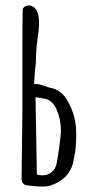

<svg xmlns="http://www.w3.org/2000/svg" viewBox="-20 -683 332 703"><path d="M59 -25 62 -275V-352V-500Q62 -598 63 -647Q63 -653 69.5 -658Q76 -663 86 -663Q94 -663 102 -658Q110 -653 114 -645Q123 -629 123 -598Q123 -576 116 -529Q113 -508 112 -483Q111 -458 111 -450Q109 -436 106.5 -405Q104 -374 106 -375Q121 -377 143 -368Q160 -362 163 -362Q207 -354 230 -309Q254 -265 258 -218Q259 -207 259 -186Q259 -136 250 -100Q240 -30 166 -4Q154 0 135 0Q121 0 104.5 -1.5Q88 -3 82 -4Q62 -5 59 -25ZM135 -41Q155 -41 169 -52.5Q183 -64 187 -83Q192 -106 198 -152Q200 -174 202 -187Q203 -193 203 -205Q203 -247 187 -282.5Q171 -318 141 -322Q120 -326 110 -327L115 -44Q126 -41 135 -41Z"/></svg>

Font: Amatic SC
Style: Bold
Weight: 700
Designer: Multiple Designers
Foundry: Vernon Adams
Version: Version 2.505